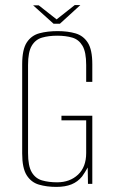

<svg xmlns="http://www.w3.org/2000/svg" viewBox="-20 -721 445 753"><path d="M201 12Q163 12 132.5 3Q102 -6 84.5 -34Q67 -62 67 -119V-469Q67 -527 85 -554.5Q103 -582 134.5 -590.5Q166 -599 206 -599Q246 -599 276.5 -590Q307 -581 324.5 -553.5Q342 -526 342 -469V-400H318V-466Q318 -517 303.5 -541.5Q289 -566 263.5 -573.5Q238 -581 204 -581Q171 -581 145 -573.5Q119 -566 104.5 -541.5Q90 -517 90 -466V-121Q90 -70 104.5 -45.5Q119 -21 145 -13.5Q171 -6 204 -6Q254 -6 286 -36Q318 -66 318 -121V-249H221V-267H342V0H325L324 -64Q319 -55 313 -45.5Q307 -36 302 -29Q285 -8 260.5 2Q236 12 201 12ZM190 -628 110 -700H132L202 -645L273 -701H295L215 -628Z"/></svg>

Font: Alumni Sans SC Thin
Style: Regular
Weight: 100
Designer: Robert E. Leuschke
Foundry: Robert E. Leuschke
Version: Version 1.018